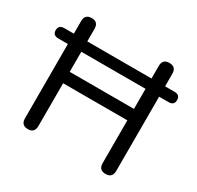

<svg xmlns="http://www.w3.org/2000/svg" viewBox="-153 -891 1107 1077"><g transform="rotate(30 400.0 -352.5)"><path d="M192 -389H608V-519H192ZM149 7Q105 7 105 -38V-519H43Q7 -519 7 -552Q7 -586 43 -586H105V-667Q105 -712 149 -712Q192 -712 192 -667V-586H608V-667Q608 -712 652 -712Q696 -712 696 -667V-586H757Q793 -586 793 -552Q793 -519 757 -519H696V-38Q696 7 652 7Q608 7 608 -38V-315H192V-38Q192 7 149 7Z"/></g></svg>

Font: Chiron GoRound TC N
Style: Regular
Weight: 350
Designer: Ryoko NISHIZUKA 西塚涼子 (kana, bopomofo & ideographs); Paul D. Hunt (Latin, Greek & Cyrillic); Sandoll Communications 산돌커뮤니
Foundry: Adobe
Version: Version 1.000;hotconv 1.1.1;makeotfexe 2.6.0